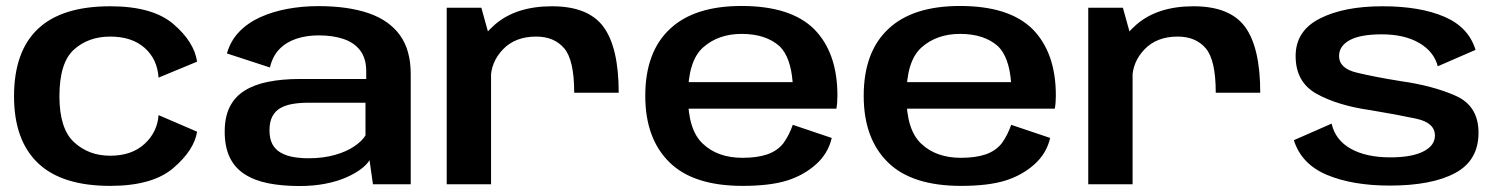

<svg xmlns="http://www.w3.org/2000/svg" viewBox="-20 -617 5023 643"><path d="M349 5.5Q491 5.5 560.8 -54.5Q630.5 -114.5 640 -176L511 -231.5Q507 -174.5 464 -135Q421 -95.5 349 -95.5Q277 -95.5 228 -140.8Q179 -186 179 -294.5Q179 -407 227.5 -450.8Q276 -494.5 349 -494.5Q421.5 -494.5 464.2 -456.8Q507 -419 511 -357L640 -410.5Q630.5 -476.5 561 -536.2Q491.5 -596 349 -596Q187 -596 107 -520.2Q27 -444.5 27 -294.5Q27 -147.5 107 -71Q187 5.5 349 5.5Z M983 6Q1030.5 6 1069.8 -1.8Q1109 -9.5 1138.8 -22.5Q1168.5 -35.5 1188.5 -50.5Q1208.5 -65.5 1217.5 -80.5L1229 0H1355.5V-369Q1355.5 -449 1319.5 -499Q1283.5 -549 1214.5 -572.8Q1145.5 -596.5 1046 -596.5Q992 -596.5 942.2 -587.2Q892.5 -578 851.2 -559.2Q810 -540.5 781 -510.5Q752 -480.5 740 -438L884 -391Q893 -429.5 916.2 -453Q939.5 -476.5 973.2 -487.5Q1007 -498.5 1047 -498.5Q1096 -498.5 1131.8 -486Q1167.5 -473.5 1187 -447Q1206.5 -420.5 1206.5 -378.5V-352.5H984.5Q925.5 -352.5 878.8 -343.2Q832 -334 799.2 -313.5Q766.5 -293 749.5 -259.2Q732.5 -225.5 732.5 -176Q732.5 -124.5 749.8 -89.2Q767 -54 800.2 -33Q833.5 -12 879.5 -3Q925.5 6 983 6ZM1013.5 -87Q985.5 -87 961.8 -91.2Q938 -95.5 920 -105.8Q902 -116 892.2 -134.2Q882.5 -152.5 882.5 -181Q882.5 -209 892.2 -227.2Q902 -245.5 919.2 -255.2Q936.5 -265 960.5 -269Q984.5 -273 1012.5 -273H1204V-163.5Q1192.5 -144.5 1165.8 -126.5Q1139 -108.5 1100.2 -97.8Q1061.5 -87 1013.5 -87Z M1903 -306.5H2052Q2052 -457.5 2001.2 -526.8Q1950.5 -596 1828.5 -596Q1708.5 -596 1637.5 -534.8Q1566.5 -473.5 1566.5 -392L1623.5 -352Q1623.5 -409 1664.5 -451.8Q1705.5 -494.5 1775.5 -494.5Q1836 -494.5 1869.5 -455.2Q1903 -416 1903 -306.5ZM1476 0H1624.5V-474L1592 -591H1476Z M2467 5.5V-88.5Q2383.5 -88.5 2334 -135.5Q2284 -181.5 2284 -295.5Q2284 -413 2334.5 -458Q2385.5 -503.5 2464 -503.5Q2544.5 -503.5 2591 -462Q2628 -425.5 2634.5 -342H2269.5V-253H2781Q2784.5 -272.5 2784.5 -297Q2784.5 -440 2707 -519Q2628.5 -597 2463.5 -597Q2305 -597 2223.5 -520Q2141 -443 2141 -296Q2141 -152.5 2222.5 -73Q2302.5 5.5 2467 5.5ZM2467 -88.5V5.5Q2557.5 5.5 2614.5 -12Q2671 -29.5 2712 -66Q2753 -102 2765.5 -155L2635 -199Q2623 -164.5 2604 -138Q2584 -112 2549.5 -100Q2515.5 -88.5 2467 -88.5Z M3198.5 5.5V-88.5Q3115 -88.5 3065.5 -135.5Q3015.5 -181.5 3015.5 -295.5Q3015.5 -413 3066 -458Q3117 -503.5 3195.5 -503.5Q3276 -503.5 3322.5 -462Q3359.5 -425.5 3366 -342H3001V-253H3512.5Q3516 -272.5 3516 -297Q3516 -440 3438.5 -519Q3360 -597 3195 -597Q3036.5 -597 2955 -520Q2872.5 -443 2872.5 -296Q2872.5 -152.5 2954 -73Q3034 5.5 3198.5 5.5ZM3198.5 -88.5V5.5Q3289 5.5 3346 -12Q3402.5 -29.5 3443.5 -66Q3484.5 -102 3497 -155L3366.5 -199Q3354.5 -164.5 3335.5 -138Q3315.5 -112 3281 -100Q3247 -88.5 3198.5 -88.5Z M4051.5 -306.5H4200.5Q4200.5 -457.5 4149.8 -526.8Q4099 -596 3977 -596Q3857 -596 3786 -534.8Q3715 -473.5 3715 -392L3772 -352Q3772 -409 3813 -451.8Q3854 -494.5 3924 -494.5Q3984.5 -494.5 4018 -455.2Q4051.5 -416 4051.5 -306.5ZM3624.5 0H3773V-474L3740.5 -591H3624.5Z M4634 4.5Q4775 4.5 4853.2 -37.5Q4931.5 -79.5 4931.5 -172.5Q4931.5 -262 4855.5 -296Q4779.5 -330 4669.5 -345.5Q4582.5 -359.5 4523.5 -373.8Q4464.5 -388 4464.5 -429.5Q4464.5 -463 4500 -482.5Q4535.5 -502 4607.5 -502Q4683.5 -502 4733 -473Q4782.5 -444 4795 -395L4921.5 -450Q4898.5 -526 4817 -561Q4735.5 -596 4610 -596Q4480.5 -596 4399.8 -554.8Q4319 -513.5 4319 -429.5Q4319 -341.5 4389.8 -302.5Q4460.5 -263.5 4570 -248Q4660.5 -233 4723 -219.5Q4785.5 -206 4785.5 -163Q4785.5 -129.5 4746.8 -109.8Q4708 -90 4636.5 -90Q4555 -90 4503.5 -119Q4452 -148 4439.5 -203L4313 -147.5Q4338.5 -67 4424.2 -31.2Q4510 4.5 4634 4.5Z"/></svg>

Font: Anybody SemiExpanded SemiBold
Style: Regular
Weight: 600
Width: 6
Designer: Tyler Finck
Foundry: Etcetera Type Company
Version: Version 1.113;gftools[0.9.25]